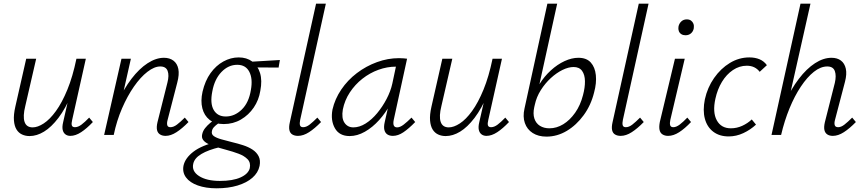

<svg xmlns="http://www.w3.org/2000/svg" viewBox="-20 -731 4683 1040"><path d="M140 6Q118 6 99.5 -2.5Q81 -11 69.5 -29.5Q58 -48 55.5 -78.5Q53 -109 63 -153L122 -413H176L117 -157Q103 -101 113 -71Q123 -41 157 -41Q184 -41 217 -62.5Q250 -84 283 -129.5Q316 -175 345 -245.5Q374 -316 394 -413H426Q402 -302 368.5 -222.5Q335 -143 296.5 -92.5Q258 -42 218.5 -18Q179 6 140 6ZM361 5Q345 5 334 -3.5Q323 -12 319.5 -28Q316 -44 322 -69L400 -413H445L371 -82Q366 -62 369 -52Q372 -42 386 -42Q403 -42 421.5 -56Q440 -70 463 -94L483 -70Q450 -35 419.5 -15Q389 5 361 5Z M877 5Q859 5 846.5 -3Q834 -11 830.5 -27Q827 -43 833 -69L887 -284Q897 -323 888 -347Q879 -371 848 -371Q816 -371 778.5 -342Q741 -313 705.5 -262Q670 -211 641 -144Q612 -77 596 0H557Q580 -95 615 -172Q650 -249 692 -304Q734 -359 779.5 -388.5Q825 -418 868 -418Q899 -418 919.5 -402.5Q940 -387 946 -357.5Q952 -328 940 -283L888 -82Q883 -64 886 -53Q889 -42 903 -42Q920 -42 938.5 -56Q957 -70 981 -94L1001 -70Q967 -35 936 -15Q905 5 877 5ZM544 0 638 -413H689L596 0Z M1153 289Q1095 289 1051.5 273.5Q1008 258 987.5 230Q967 202 974 166Q983 125 1028 90.5Q1073 56 1159 36L1171 66Q1108 81 1071 103Q1034 125 1027 155Q1017 196 1058 222.5Q1099 249 1171 249Q1241 249 1283 230Q1325 211 1333 180Q1339 150 1321 131.5Q1303 113 1272 101.5Q1241 90 1207 81Q1180 74 1155.5 66.5Q1131 59 1111 50Q1091 41 1081 28Q1071 15 1075 -3Q1079 -22 1091 -37Q1103 -52 1118 -64.5Q1133 -77 1147 -86L1180 -72Q1172 -69 1160.5 -61Q1149 -53 1139.5 -43Q1130 -33 1128 -21Q1124 -4 1138 6Q1152 16 1178.5 23.5Q1205 31 1237 39Q1267 46 1296.5 55.5Q1326 65 1348 79.5Q1370 94 1381 115.5Q1392 137 1386 168Q1378 205 1347 232Q1316 259 1266.5 274Q1217 289 1153 289ZM1192 -59Q1144 -59 1115 -82Q1086 -105 1076 -144.5Q1066 -184 1077 -234Q1091 -294 1120.5 -335Q1150 -376 1190 -398Q1230 -420 1273 -420Q1316 -420 1346 -398Q1376 -376 1388.5 -335.5Q1401 -295 1390 -239Q1382 -189 1354.5 -148.5Q1327 -108 1285 -83.5Q1243 -59 1192 -59ZM1203 -100Q1251 -100 1289.5 -137.5Q1328 -175 1339 -244Q1350 -304 1330.5 -342Q1311 -380 1265 -380Q1217 -380 1179.5 -341Q1142 -302 1130 -236Q1117 -171 1137.5 -135.5Q1158 -100 1203 -100ZM1489 -365 1339 -366 1329 -396 1496 -406Z M1594 5Q1576 5 1563.5 -2.5Q1551 -10 1547.5 -26.5Q1544 -43 1550 -69L1692 -711H1745L1606 -82Q1602 -63 1605 -52.5Q1608 -42 1622 -42Q1639 -42 1657 -56Q1675 -70 1699 -94L1719 -70Q1685 -35 1654 -15Q1623 5 1594 5Z M1874 6Q1818 6 1794 -36.5Q1770 -79 1781 -138Q1794 -195 1828.5 -246Q1863 -297 1913 -335Q1963 -373 2022 -394.5Q2081 -416 2141 -416Q2155 -416 2166 -415Q2177 -414 2185 -413L2113 -83Q2104 -41 2131 -41Q2147 -41 2166.5 -56Q2186 -71 2209 -94L2229 -70Q2194 -34 2165 -14.5Q2136 5 2108 5Q2090 5 2078 -3Q2066 -11 2062 -27.5Q2058 -44 2064 -70L2103 -243L2137 -277Q2124 -222 2097 -171.5Q2070 -121 2034 -81Q1998 -41 1956.5 -17.5Q1915 6 1874 6ZM1894 -41Q1927 -41 1960.5 -62Q1994 -83 2023 -118Q2052 -153 2074 -195Q2096 -237 2105 -278L2129 -391L2157 -368Q2151 -369 2142 -369.5Q2133 -370 2125 -370Q2077 -370 2030 -353Q1983 -336 1943 -304.5Q1903 -273 1875 -230.5Q1847 -188 1837 -138Q1829 -91 1846 -66Q1863 -41 1894 -41Z M2394 6Q2372 6 2353.5 -2.5Q2335 -11 2323.5 -29.5Q2312 -48 2309.5 -78.5Q2307 -109 2317 -153L2376 -413H2430L2371 -157Q2357 -101 2367 -71Q2377 -41 2411 -41Q2438 -41 2471 -62.5Q2504 -84 2537 -129.5Q2570 -175 2599 -245.5Q2628 -316 2648 -413H2680Q2656 -302 2622.5 -222.5Q2589 -143 2550.5 -92.5Q2512 -42 2472.5 -18Q2433 6 2394 6ZM2615 5Q2599 5 2588 -3.5Q2577 -12 2573.5 -28Q2570 -44 2576 -69L2654 -413H2699L2625 -82Q2620 -62 2623 -52Q2626 -42 2640 -42Q2657 -42 2675.5 -56Q2694 -70 2717 -94L2737 -70Q2704 -35 2673.5 -15Q2643 5 2615 5Z M2940 9Q2896 9 2865.5 -10.5Q2835 -30 2823 -64.5Q2811 -99 2821 -143L2945 -711H2998L2902 -275Q2928 -317 2963.5 -349.5Q2999 -382 3038 -400Q3077 -418 3113 -418Q3157 -418 3180 -392.5Q3203 -367 3207.5 -324Q3212 -281 3198 -230Q3181 -161 3141.5 -107Q3102 -53 3050 -22Q2998 9 2940 9ZM2874 -151Q2866 -115 2874.5 -89Q2883 -63 2904.5 -49.5Q2926 -36 2956 -36Q2995 -36 3031 -58Q3067 -80 3095.5 -120.5Q3124 -161 3138 -216Q3149 -257 3148.5 -291.5Q3148 -326 3133 -347Q3118 -368 3087 -368Q3059 -368 3026.5 -352Q2994 -336 2963.5 -308Q2933 -280 2909.5 -243Q2886 -206 2877 -164Z M3342 5Q3324 5 3311.5 -2.5Q3299 -10 3295.5 -26.5Q3292 -43 3298 -69L3440 -711H3493L3354 -82Q3350 -63 3353 -52.5Q3356 -42 3370 -42Q3387 -42 3405 -56Q3423 -70 3447 -94L3467 -70Q3433 -35 3402 -15Q3371 5 3342 5Z M3599 5Q3581 5 3568.5 -3Q3556 -11 3552.5 -27.5Q3549 -44 3554 -70L3636 -413H3689L3611 -82Q3607 -64 3610 -53Q3613 -42 3627 -42Q3643 -42 3661.5 -56Q3680 -70 3703 -94L3723 -70Q3690 -35 3659 -15Q3628 5 3599 5ZM3693 -540Q3680 -540 3670.5 -546Q3661 -552 3657 -562.5Q3653 -573 3655 -586Q3658 -603 3670 -614.5Q3682 -626 3700 -626Q3714 -626 3723 -619.5Q3732 -613 3736 -602.5Q3740 -592 3738 -578Q3735 -561 3723 -550.5Q3711 -540 3693 -540Z M3927 8Q3877 8 3843.5 -17.5Q3810 -43 3798 -88Q3786 -133 3798 -193Q3812 -257 3848 -308.5Q3884 -360 3933.5 -390Q3983 -420 4039 -420Q4070 -420 4094 -410Q4118 -400 4134 -378L4095 -342Q4083 -358 4065.5 -366.5Q4048 -375 4025 -375Q3985 -375 3950 -351.5Q3915 -328 3890.5 -287.5Q3866 -247 3855 -196Q3839 -123 3862.5 -79.5Q3886 -36 3939 -36Q3971 -36 4000.5 -49.5Q4030 -63 4052 -84L4075 -56Q4045 -28 4006.5 -10Q3968 8 3927 8Z M4491 5Q4473 5 4461 -3Q4449 -11 4445.5 -27Q4442 -43 4448 -69L4502 -282Q4511 -321 4502 -346Q4493 -371 4461 -371Q4425 -371 4388.5 -342Q4352 -313 4318 -262Q4284 -211 4256.5 -144Q4229 -77 4211 0H4172Q4195 -95 4230 -172Q4265 -249 4307 -304Q4349 -359 4394.5 -388.5Q4440 -418 4484 -418Q4515 -418 4535 -403Q4555 -388 4561.5 -359Q4568 -330 4557 -288L4503 -82Q4498 -64 4501.5 -53Q4505 -42 4520 -42Q4536 -42 4554 -56Q4572 -70 4596 -94L4616 -70Q4582 -35 4551 -15Q4520 5 4491 5ZM4159 0 4316 -711H4370L4210 0Z"/></svg>

Font: Ysabeau Office Light
Style: Italic
Weight: 300
Italic angle: -12°
Designer: Christian Thalmann (Catharsis Fonts)
Version: Version 2.001;gftools[0.9.30]; featfreeze: tnum,lnum,ss02